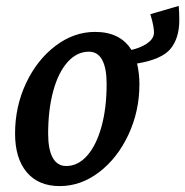

<svg xmlns="http://www.w3.org/2000/svg" viewBox="-20 -618 627 650"><path d="M31 -166Q31 -257 68 -336Q105 -415 167.5 -462.5Q230 -510 302 -510Q387 -510 425 -449Q455 -456 476.5 -470Q498 -484 501 -503Q503 -524 489 -570L585 -598Q587 -576 587 -550Q587 -489 557.5 -453Q528 -417 444 -403Q452 -369 452 -333Q452 -242 415 -162.5Q378 -83 316 -35.5Q254 12 182 12Q110 12 70.5 -35Q31 -82 31 -166ZM341 -334Q341 -387 326 -415Q311 -443 281 -443Q240 -443 208.5 -407.5Q177 -372 160 -309Q143 -246 143 -165Q143 -112 158.5 -84Q174 -56 204 -56Q244 -56 275 -91Q306 -126 323.5 -189Q341 -252 341 -334Z"/></svg>

Font: Andada Pro SemiBold
Style: Italic
Weight: 600
Italic angle: -6.99998°
Designer: Carolina Giovagnoli
Foundry: Huerta Tipografica
Version: Version 3.005